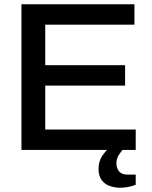

<svg xmlns="http://www.w3.org/2000/svg" viewBox="-20 -706 714 904"><path d="M81 0V-686H613V-590H193V-399H569V-303H193V-96H619V0ZM545 178Q521 178 497.5 170Q474 162 459 142.5Q444 123 444 90Q444 55 459.5 31Q475 7 496 -12H563V-7Q553 3 540.5 22Q528 41 528 63Q528 84 540 100Q552 116 580 116H619V164Q602 171 581.5 174.5Q561 178 545 178Z"/></svg>

Font: Archivo SemiBold Medium
Style: Regular
Weight: 500
Version: Version 2.001